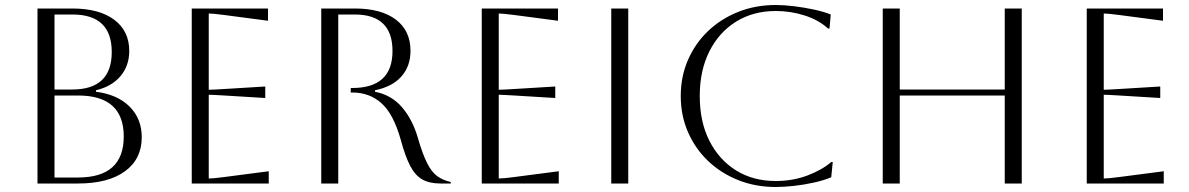

<svg xmlns="http://www.w3.org/2000/svg" viewBox="-20 -734 4755 768"><path d="M130 0V-700H269Q377 -700 437 -655Q497 -610 497 -530Q497 -471 462 -429.5Q427 -388 364 -373V-367Q450 -356 498.5 -307.5Q547 -259 547 -185Q547 -98 480 -49Q413 0 292 0ZM270 -676H198V-376H269Q427 -376 427 -526Q427 -676 270 -676ZM292 -352H198V-24H292Q475 -24 475 -188Q475 -352 292 -352Z M747 0V-700H1052V-651L877 -674Q831 -680 815 -680V-375Q828 -375 877 -378L1041 -388V-342L877 -352Q828 -355 815 -355V-20Q833 -20 878 -26L1055 -49V0Z M1265 -700H1399Q1505 -700 1563.5 -655.5Q1622 -611 1622 -531Q1622 -469 1585.5 -428Q1549 -387 1480 -373V-367Q1546 -354 1588 -305Q1630 -256 1651 -184Q1670 -118 1688.5 -81.5Q1707 -45 1729.5 -29Q1752 -13 1783 -6V0H1742Q1698 0 1669.5 -16Q1641 -32 1621 -70Q1601 -108 1583 -175Q1554 -278 1506 -321Q1458 -364 1389 -364H1383V-382H1389Q1550 -382 1550 -530Q1550 -676 1399 -676H1333V0H1265Z M1907 0V-700H2212V-651L2037 -674Q1991 -680 1975 -680V-375Q1988 -375 2037 -378L2201 -388V-342L2037 -352Q1988 -355 1975 -355V-20Q1993 -20 2038 -26L2215 -49V0Z M2425 0V-700H2493V0Z M3311 -86 3305 -25Q3277 -13 3237 -4Q3197 5 3156 9.5Q3115 14 3083 14Q3002 14 2933 -13.5Q2864 -41 2812.5 -90Q2761 -139 2732 -205.5Q2703 -272 2703 -350Q2703 -428 2732 -494.5Q2761 -561 2812.5 -610Q2864 -659 2933 -686.5Q3002 -714 3083 -714Q3116 -714 3157 -709Q3198 -704 3237 -695.5Q3276 -687 3303 -676L3298 -620H3292Q3255 -654 3199 -672Q3143 -690 3083 -690Q2993 -690 2924.5 -647.5Q2856 -605 2817.5 -528.5Q2779 -452 2779 -350Q2779 -247 2817.5 -171Q2856 -95 2924 -52.5Q2992 -10 3083 -10Q3151 -10 3209.5 -32Q3268 -54 3305 -86Z M3511 0V-700H3579V-376H3999V-700H4067V0H3999V-352H3579V0Z M4327 0V-700H4632V-651L4457 -674Q4411 -680 4395 -680V-375Q4408 -375 4457 -378L4621 -388V-342L4457 -352Q4408 -355 4395 -355V-20Q4413 -20 4458 -26L4635 -49V0Z"/></svg>

Font: Aboreto
Style: Regular
Weight: 400
Designer: Dominik Jáger
Foundry: Dominik Jáger
Version: Version 1.001; ttfautohint (v1.8.4.7-5d5b)